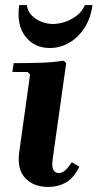

<svg xmlns="http://www.w3.org/2000/svg" viewBox="-20 -730 386 760"><path d="M264 -88 294 -70Q271 -24 240 -7Q209 10 171 10Q113 10 80 -25Q47 -60 56 -127L99 -435L89 -445H29L34 -480Q81 -480 136.5 -481.5Q192 -483 232 -490L242 -480L189 -104Q184 -69 191.5 -57Q199 -45 212 -45Q227 -45 239.5 -57Q252 -69 264 -88ZM316 -710H346Q339 -657 314 -619Q289 -581 253.5 -560.5Q218 -540 177 -540Q116 -540 80.5 -585.5Q45 -631 56 -710H86Q90 -684 107 -667.5Q124 -651 146.5 -643Q169 -635 190 -635Q211 -635 236 -643Q261 -651 283 -667.5Q305 -684 316 -710Z"/></svg>

Font: Brygada 1918
Style: Bold Italic
Weight: 700
Italic angle: -8°
Designer: Mateusz Machalski | Borys Kosmynka | Przemek Hoffer
Foundry: NIEPODLEGLA 2018
Version: Version 3.006